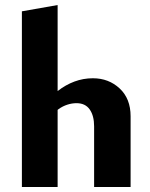

<svg xmlns="http://www.w3.org/2000/svg" viewBox="-20 -743 595 763"><path d="M354 0V-241Q354 -283 336.5 -308Q319 -333 284 -333Q266 -333 247.5 -327Q229 -321 213 -309.5Q197 -298 187 -281L149 -322Q178 -357 209.5 -381.5Q241 -406 276 -419Q311 -432 349 -432Q412 -432 455.5 -391.5Q499 -351 499 -281V0ZM67 0V-698L209 -723V0Z"/></svg>

Font: Ysabeau Office ExtraBold
Style: Regular
Weight: 800
Designer: Christian Thalmann (Catharsis Fonts)
Version: Version 2.001;gftools[0.9.30]; featfreeze: tnum,lnum,ss02